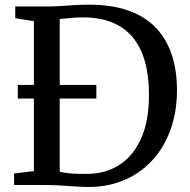

<svg xmlns="http://www.w3.org/2000/svg" viewBox="-20 -770 789 799"><path d="M337.5 8Q319 7.5 298.5 6.2Q278 5 257 3.5Q236 2 215.2 1Q194.5 0 175 0H38.5V-48L121 -58V-682L43.5 -694V-743H174Q204.5 -743 233.5 -745Q262.5 -747 291.2 -748.8Q320 -750.5 350.5 -750.5Q446.5 -750.5 515.8 -725.5Q585 -700.5 629.2 -653.8Q673.5 -607 695 -541.5Q716.5 -476 716.5 -395Q716.5 -304 689.2 -229.2Q662 -154.5 611.8 -100.8Q561.5 -47 492 -18.5Q422.5 10 337.5 8ZM346.5 -46.5Q421 -47.5 478 -84.5Q535 -121.5 567.5 -194.2Q600 -267 600 -375.5Q600 -453.5 583.2 -513.5Q566.5 -573.5 532.5 -614.5Q498.5 -655.5 447 -676.5Q395.5 -697.5 326 -697.5Q305 -697.5 287.2 -696.2Q269.5 -695 254.5 -693.2Q239.5 -691.5 228.5 -691V-55Q248.5 -51 267.8 -49Q287 -47 306.5 -46.5Q326 -46 346.5 -46.5ZM54 -360V-416.5H381V-360Z"/></svg>

Font: Merriweather 24pt
Style: Regular
Weight: 400
Designer: Eben Sorkin
Foundry: Eben Sorkin
Version: Version 2.100